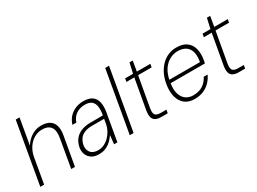

<svg xmlns="http://www.w3.org/2000/svg" viewBox="-40 -1333 2620 1959"><g transform="rotate(-30 1270.0 -354.0)"><path d="M28 0 154 -720H199L146 -417Q183 -475 234 -506.5Q285 -538 345 -538Q405 -538 442.5 -515.5Q480 -493 493.5 -447.5Q507 -402 495 -335L436 0H392L449 -328Q465 -414 435 -456Q405 -498 335 -498Q284 -498 240 -472.5Q196 -447 165.5 -401Q135 -355 124 -294L73 0Z M716 12Q662 12 628.5 -10.5Q595 -33 581.5 -69Q568 -105 575 -147Q586 -204 616.5 -240.5Q647 -277 694 -294.5Q741 -312 798 -312H945Q956 -371 950 -412.5Q944 -454 917.5 -476.5Q891 -499 839 -499Q780 -499 737 -470.5Q694 -442 674 -384H628Q644 -436 677 -470.5Q710 -505 753 -521.5Q796 -538 842 -538Q912 -538 948.5 -509.5Q985 -481 994 -431.5Q1003 -382 992 -320L936 0H897L908 -103Q897 -87 880.5 -67Q864 -47 840.5 -29Q817 -11 786 0.5Q755 12 716 12ZM730 -28Q768 -28 801.5 -45Q835 -62 861.5 -89.5Q888 -117 905 -149.5Q922 -182 928 -213L939 -276H797Q741 -276 704.5 -259.5Q668 -243 648.5 -214Q629 -185 622 -147Q614 -97 641 -62.5Q668 -28 730 -28Z M1082 0 1208 -720H1253L1127 0Z M1455 0Q1416 0 1390 -12.5Q1364 -25 1355 -54.5Q1346 -84 1354 -134L1417 -488H1324L1331 -526H1424L1451 -645H1489L1469 -526H1628L1621 -488H1462L1399 -134Q1390 -82 1405.5 -60.5Q1421 -39 1471 -39H1536L1529 0Z M1842 12Q1773 12 1729 -23Q1685 -58 1668.5 -120Q1652 -182 1666 -264Q1677 -330 1702.5 -380.5Q1728 -431 1764 -466.5Q1800 -502 1844.5 -520Q1889 -538 1939 -538Q2015 -538 2059 -505Q2103 -472 2117.5 -415Q2132 -358 2119 -285Q2118 -277 2116 -269.5Q2114 -262 2112 -251H1695L1701 -288H2075Q2088 -362 2073.5 -408Q2059 -454 2022.5 -476.5Q1986 -499 1932 -499Q1885 -499 1839.5 -475.5Q1794 -452 1760 -403Q1726 -354 1712 -276L1709 -259Q1696 -182 1711.5 -130.5Q1727 -79 1763 -53.5Q1799 -28 1847 -28Q1915 -28 1960.5 -56.5Q2006 -85 2033 -139H2079Q2059 -95 2026 -61Q1993 -27 1947.5 -7.5Q1902 12 1842 12Z M2367 0Q2328 0 2302 -12.5Q2276 -25 2267 -54.5Q2258 -84 2266 -134L2329 -488H2236L2243 -526H2336L2363 -645H2401L2381 -526H2540L2533 -488H2374L2311 -134Q2302 -82 2317.5 -60.5Q2333 -39 2383 -39H2448L2441 0Z"/></g></svg>

Font: DM Sans 9pt ExtraLight
Style: Italic
Weight: 250
Italic angle: -10°
Version: Version 4.004;gftools[0.9.30]